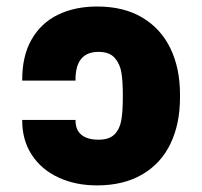

<svg xmlns="http://www.w3.org/2000/svg" viewBox="-20 -557 617 587"><path d="M281.2 -129.9Q314 -129.9 330.1 -146.2Q346.2 -162.6 350.8 -189.2Q355.5 -215.8 355.5 -258.8V-268.6Q355.5 -307.6 351.3 -334.2Q347.2 -360.8 331.1 -379.6Q314.9 -398.4 281.2 -398.4Q209.5 -398.4 210.9 -310.5H47.9Q47.4 -385.3 76.4 -436Q105.5 -486.8 157.2 -512Q209 -537.1 277.3 -537.1Q358.4 -537.1 415.3 -503.2Q472.2 -469.2 501.2 -408.7Q530.3 -348.1 530.3 -268.6V-258.8Q530.3 -178.2 501.2 -117.7Q472.2 -57.1 415 -23.7Q357.9 9.8 276.4 9.8Q210.9 9.8 158.7 -14.4Q106.4 -38.6 76.9 -84Q47.4 -129.4 47.9 -190.4H210.9Q210.4 -160.2 228.8 -145Q247.1 -129.9 281.2 -129.9Z"/></svg>

Font: Pretendard GOV Black
Style: Regular
Weight: 900
Designer: Base glyphs from Inter by Rasmus Andersson; Hangeul glyphs from Noto Sans CJK(Source Han Sans) by Jang Soo-young and Kan
Foundry: Kil Hyung-jin
Version: Version 1.309